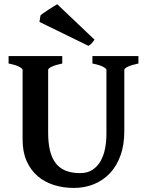

<svg xmlns="http://www.w3.org/2000/svg" viewBox="-20 -883 708 917"><path d="M641.1 -579.6Q607.9 -572.8 590.8 -564.5Q573.7 -556.2 573.7 -549.3V-255.9Q573.7 -191.9 555.9 -141.6Q538.1 -91.3 505.9 -56.6Q473.6 -22 429.4 -3.7Q385.3 14.6 332.5 14.6Q282.2 14.6 237.8 0.7Q193.4 -13.2 159.9 -41.7Q126.5 -70.3 107.2 -113.8Q87.9 -157.2 87.9 -216.8V-549.3Q87.9 -555.2 72 -564Q56.2 -572.8 21 -579.6V-615.2H277.3V-579.6Q244.1 -572.8 227.1 -564.5Q210 -556.2 210 -549.3V-248.5Q210 -201.7 218.3 -165.8Q226.6 -129.9 244.6 -105.5Q262.7 -81.1 291.7 -68.6Q320.8 -56.2 362.8 -56.2Q397.5 -56.2 421.4 -71.8Q445.3 -87.4 460.2 -113.3Q475.1 -139.2 481.7 -173.1Q488.3 -207 488.3 -243.2V-549.3Q488.3 -555.2 472.4 -564Q456.5 -572.8 421.4 -579.6V-615.2H641.1ZM431.6 -693.4Q424.8 -684.1 417.7 -676Q410.6 -668 402.3 -664.1L168.5 -778.3L173.3 -809.1Q176.8 -813 187.7 -820.8Q198.7 -828.6 211.7 -836.9Q224.6 -845.2 236.3 -852.5Q248 -859.9 253.4 -862.8Z"/></svg>

Font: Gentium Basic
Style: Bold
Weight: 700
Designer: J. Victor Gaultney and Annie Olsen
Foundry: SIL International
Version: Version 1.100